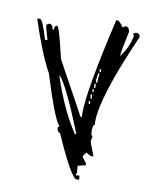

<svg xmlns="http://www.w3.org/2000/svg" viewBox="-81 -740 655 825"><g transform="rotate(10 247.0 -327.0)"><path d="M327.1 -446.3 333 -447.3 332 -459 326.2 -458ZM319.3 -398.4 325.2 -399.4 328.1 -440.4H322.3L318.4 -410.2ZM269.5 -165 275.4 -166Q192.4 -374 160.2 -402.3L161.1 -396.5Q209 -253.9 269.5 -165ZM315.4 -375 321.3 -376 320.3 -392.6H314.5ZM317.4 -357.4 316.4 -369.1 310.5 -368.2 311.5 -357.4ZM308.6 -327.1 314.5 -328.1 312.5 -345.7 306.6 -344.7ZM310.5 -303.7 309.6 -315.4H303.7L304.7 -303.7ZM309.6 25.4Q287.1 25.4 205.1 -159.2H204.1Q193.4 -159.2 191.4 -181.6Q197.3 -182.6 197.3 -188.5Q174.8 -207 113.3 -404.3Q73.2 -474.6 23.4 -626L35.2 -627Q47.9 -627 72.3 -542L83 -543Q66.4 -598.6 66.4 -606.4L77.1 -613.3H78.1Q94.7 -613.3 96.7 -590.8L102.5 -591.8V-594.7Q102.5 -609.4 113.3 -610.4Q123 -610.4 154.3 -472.7L280.3 -242.2L286.1 -243.2L285.2 -259.8Q285.2 -359.4 359.4 -678.7H360.4Q375 -678.7 391.6 -652.3L402.3 -659.2H403.3Q419.9 -659.2 421.9 -637.7Q402.3 -547.9 402.3 -531.2V-529.3Q436.5 -572.3 446.3 -627.9H444.3Q440.4 -627.9 440.4 -632.8L451.2 -639.6H454.1Q468.8 -639.6 470.7 -624Q345.7 -340.8 345.7 -232.4L346.7 -218.8Q337.9 -217.8 337.9 -194.3L338.9 -176.8L345.7 -166Q341.8 -157.2 341.8 -146.5Q341.8 -141.6 364.3 -85L352.5 -84L334 -94.7Q326.2 -93.8 318.4 -75.2L338.9 -47.9V-42L304.7 -33.2L306.6 -3.9L302.7 8.8L319.3 6.8L321.3 24.4Z"/></g></svg>

Font: Blackcraft
Style: Regular
Weight: 400
Designer: GGBotNet
Foundry: GGBotNet
Version: 1.00